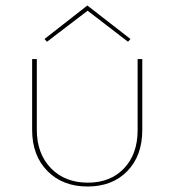

<svg xmlns="http://www.w3.org/2000/svg" viewBox="-20 -674 635 699"><path d="M299 -635 151 -522 142 -532 298 -654 455 -532 446 -522ZM481 -459H498V-201Q498 -107 443.5 -51Q389 5 299 5Q208 5 152.5 -51.5Q97 -108 97 -201V-459H114V-202Q114 -115 165 -62Q216 -9 300 -9Q382 -9 431.5 -61Q481 -113 481 -200Z"/></svg>

Font: EauTestSC Thin
Style: Regular
Weight: 250
Designer: Christian Thalmann (Catharsis Fonts)
Version: Version 0.001;PS 000.001;hotconv 1.0.88;makeotf.lib2.5.64775